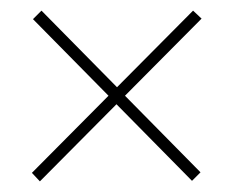

<svg xmlns="http://www.w3.org/2000/svg" viewBox="-20 -534 439 361"><path d="M343 -514 359 -499 215 -354 357 -210 341 -194 199 -338 55 -193 40 -209 184 -354 42 -498 58 -514 200 -370Z"/></svg>

Font: Noto Sans Thai Looped ExtraCondensed Thin
Style: Regular
Weight: 100
Width: 2
Designer: Sasikarn Vongin, Ben Mitchell
Foundry: The Fontpad Ltd
Version: Version 1.001; ttfautohint (v1.8.4.7-5d5b)